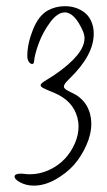

<svg xmlns="http://www.w3.org/2000/svg" viewBox="-20 -660 344 618"><path d="M201.2 -404.3Q183.6 -387.7 186 -379.4Q187.5 -374 197.8 -368.4Q208 -362.8 220.2 -356.9Q232.4 -351.1 246.1 -336.9Q259.8 -322.8 267.1 -302.2Q267.6 -300.8 268.6 -297.6Q269.5 -294.4 270 -293Q273.9 -277.3 273.9 -262.7Q273.9 -228 257.8 -192.1Q241.7 -156.2 217.3 -128.4Q192.9 -101.6 158 -82Q123 -62.5 88.9 -62.5Q62.5 -62.5 42 -74.7Q26.9 -83.5 26.9 -91.3Q26.9 -101.1 46.9 -101.1Q52.2 -101.1 55.7 -100.6Q65.9 -99.1 76.2 -99.1Q108.4 -99.1 137.9 -112.8Q167.5 -126.5 188 -148.2Q208.5 -169.9 220.7 -197.8Q232.9 -225.6 232.9 -253.4Q232.9 -267.1 229 -281.7Q214.8 -335.9 154.3 -361.3Q151.4 -362.3 146 -364.7Q135.3 -369.1 130.4 -371.3Q125.5 -373.5 120.1 -376.2Q114.7 -378.9 112.8 -381.1Q110.8 -383.3 110.8 -385.7Q110.8 -389.2 115.5 -393.1Q120.1 -397 134.3 -405.5Q148.4 -414.1 157.7 -420.4Q252 -485.8 252 -536.6Q252 -546.9 247.6 -558.1Q220.7 -620.1 188.5 -620.1Q165 -620.1 141.4 -588.1Q117.7 -556.2 104.5 -520Q91.3 -483.9 89.8 -462.9Q89.4 -454.1 83.5 -454.1Q77.1 -454.1 72.5 -461.7Q67.9 -469.2 67.9 -479.5Q67.9 -519 85.9 -564.2Q104 -609.4 133.3 -626Q158.7 -640.1 189 -640.1Q220.7 -640.1 245.6 -624.3Q270.5 -608.4 278.3 -578.1L279.8 -572.3Q281.7 -563 281.7 -551.3Q281.7 -482.9 205.1 -408.2Z"/></svg>

Font: Sintesa 3
Style: 3
Weight: 400
Version: Version 001.000